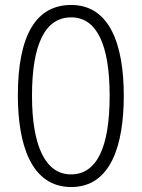

<svg xmlns="http://www.w3.org/2000/svg" viewBox="-20 -744 571 774"><path d="M479 -358C479 -567 421 -724 267 -724C126 -724 52 -603 52 -359C52 -165 104 10 267 10C427 10 479 -159 479 -358ZM109 -358C109 -562 160 -674 267 -674C370 -674 422 -564 422 -358C422 -149 370 -41 266 -41C164 -41 109 -154 109 -358Z"/></svg>

Font: Noto Sans Devanagari UI ExtraCondensed Light
Style: Regular
Weight: 300
Width: 2
Designer: Jelle Bosma - Monotype Design Team
Foundry: Monotype Imaging Inc.
Version: Version 2.004